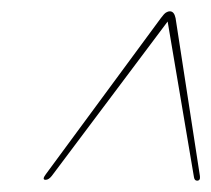

<svg xmlns="http://www.w3.org/2000/svg" viewBox="-20 -730 373 339"><path d="M333 -419Q334 -411 328 -411Q323.5 -411 322.5 -417L276 -692L71.5 -419.5Q66 -412.5 60.5 -412.5Q53.5 -412.5 61 -422.5L264 -698Q269.5 -705.5 273 -707.8Q276.5 -710 280 -710Q287.5 -710 290 -698Z"/></svg>

Font: Fraunces 144pt Black
Style: Italic
Weight: 900
Italic angle: -16°
Version: Version 1.000;[0bf87f6ff]